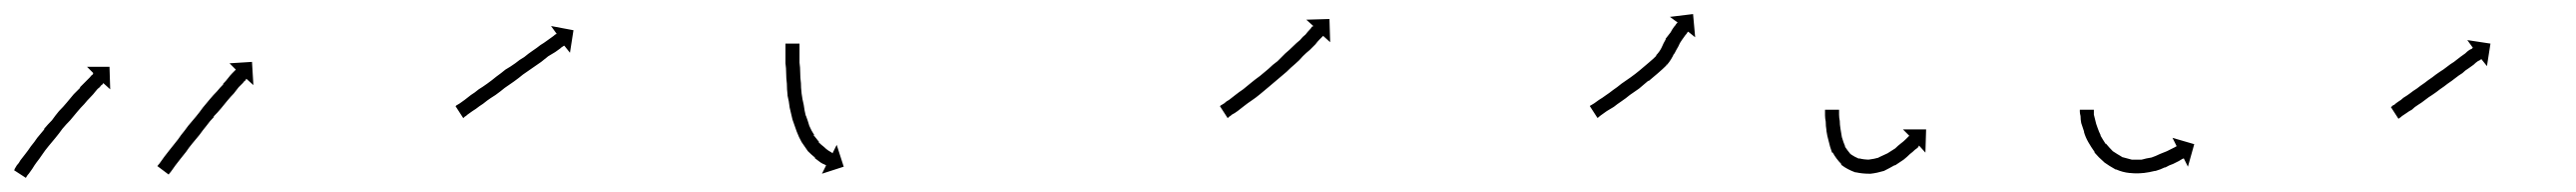

<svg xmlns="http://www.w3.org/2000/svg" viewBox="-25 -233 3670 273"><path d="M-4 7Q-3 5 -1 2Q-1 2 -1 2Q-1 2 -1 2Q-1 2 -1 2Q-1 2 -1 2Q2 -1 4 -5Q4 -5 4 -5Q4 -5 4 -5Q4 -5 4 -5Q4 -5 4 -5Q7 -9 11 -14Q15 -19 19 -25Q24 -31 28 -37Q33 -43 38 -49V-50Q43 -56 49 -62Q54 -69 59 -75Q65 -81 70 -87Q75 -93 80 -99Q85 -104 89 -108V-109Q93 -113 97 -117Q100 -120 103 -123Q105 -126 107 -127Q107 -128 108 -129L99 -138H131L132 -106L122 -115Q122 -114 121 -113Q119 -112 117 -109Q114 -107 111 -103Q108 -99 104 -95Q99 -90 95 -85Q90 -80 85 -74Q80 -68 75 -62Q69 -56 64 -50Q59 -43 54 -37Q49 -31 44 -25Q39 -19 35 -13Q31 -7 27 -2Q24 2 21 7Q21 7 21 7Q21 7 21 7Q21 7 21 7Q21 7 21 7Q18 11 16 14Q16 14 16 14Q16 14 16 14Q16 14 16 14Q16 14 16 14Q14 16 13 18Q12 19 12 20L-5 9Q-4 8 -4 7ZM200 2Q202 0 204 -3Q206 -6 209 -10Q212 -14 216 -19Q220 -24 224 -29Q229 -35 233 -41Q238 -47 243 -54Q248 -60 254 -67Q259 -73 264 -80Q269 -86 274 -92Q279 -98 284 -103Q289 -109 293 -113V-114Q297 -118 300 -122Q303 -126 306 -129Q308 -131 310 -133Q311 -134 311 -134L302 -143L334 -145L336 -112L326 -121Q325 -120 325 -119Q323 -118 321 -115Q318 -112 315 -109Q312 -105 308 -100Q304 -96 299 -90Q295 -85 290 -79Q285 -73 279 -67H280Q274 -61 269 -54Q264 -48 259 -41Q254 -35 249 -29Q244 -23 240 -17Q236 -12 232 -7Q228 -2 225 2Q222 6 220 9Q218 12 216 14Q216 15 215 15L199 3Q200 3 200 2Z M625 -83Q627 -84 630 -86Q633 -88 637 -91Q641 -94 646 -98Q651 -101 657 -106Q662 -109 669 -114Q676 -119 682 -124Q689 -129 695 -134Q702 -138 709 -143Q715 -148 722 -152Q728 -157 734 -161Q740 -165 745 -169Q750 -172 754 -175Q758 -178 761 -180Q764 -182 766 -184Q767 -184 768 -185L760 -196L792 -190L787 -158L779 -168Q778 -168 777 -167Q775 -166 773 -164Q770 -162 766 -159Q761 -156 756 -153Q751 -149 746 -145Q740 -141 733 -136Q727 -132 720 -127Q714 -122 707 -117Q701 -113 694 -108Q688 -103 681 -98Q673 -93 669 -90Q663 -85 658 -82Q653 -78 648 -75Q644 -72 641 -70Q639 -68 637 -67Q636 -66 635 -65L624 -82Q624 -82 625 -83Z M1114 -169Q1114 -167 1114 -163Q1114 -159 1114 -155Q1114 -149 1114 -143Q1114 -143 1114 -143Q1114 -143 1114 -144Q1114 -144 1114 -144Q1114 -144 1114 -144Q1115 -137 1115 -130Q1115 -130 1115 -130Q1115 -130 1115 -130Q1115 -130 1115 -130Q1115 -130 1115 -130Q1115 -123 1116 -115Q1116 -115 1116 -115Q1116 -115 1116 -116Q1116 -116 1116 -116Q1116 -116 1116 -116Q1116 -108 1117 -100Q1117 -100 1117 -100Q1117 -100 1117 -100Q1117 -100 1117 -100Q1117 -100 1117 -100Q1118 -92 1120 -84Q1120 -84 1120 -84Q1120 -84 1120 -84Q1120 -84 1120 -84Q1120 -84 1120 -84Q1121 -76 1123 -68Q1123 -68 1123 -68Q1123 -68 1123 -68Q1123 -68 1123 -68.5Q1123 -69 1123 -69Q1126 -61 1128 -54Q1128 -54 1128 -54Q1128 -54 1128 -54Q1128 -54 1128 -54Q1128 -54 1128 -54Q1131 -47 1135 -41Q1135 -41 1134.5 -41Q1134 -41 1134 -41Q1134 -41 1134 -41Q1134 -41 1134 -41Q1138 -36 1142 -31Q1142 -31 1142 -31Q1142 -31 1142 -31Q1142 -31 1141.5 -31Q1141 -31 1141 -31Q1145 -27 1149 -24Q1149 -24 1149 -24Q1149 -24 1149 -24Q1149 -24 1149 -24Q1149 -24 1149 -24Q1152 -21 1155 -19Q1155 -19 1155 -19Q1155 -19 1155 -19Q1155 -19 1155 -19Q1155 -19 1155 -19Q1158 -17 1160 -16Q1160 -16 1160 -16Q1160 -16 1160 -16Q1160 -16 1160 -16Q1160 -16 1160 -16Q1160 -16 1161 -15L1167 -27L1177 4L1146 14L1152 2Q1151 2 1150 1Q1150 1 1150 1Q1150 1 1150 1Q1150 1 1150 1Q1150 1 1150 1Q1147 0 1144 -2Q1144 -2 1144 -2Q1144 -2 1144 -2Q1144 -2 1144 -2Q1144 -2 1144 -2Q1140 -5 1136 -8Q1136 -8 1136 -8.5Q1136 -9 1136 -9Q1136 -9 1136 -9Q1136 -9 1136 -9Q1131 -13 1126 -18Q1126 -18 1126 -18Q1126 -18 1126 -18Q1126 -18 1126 -18Q1126 -18 1126 -18Q1122 -24 1117 -31Q1117 -31 1117 -31Q1117 -31 1117 -31Q1117 -31 1117 -31Q1117 -31 1117 -31Q1113 -38 1110 -46Q1110 -46 1110 -46Q1110 -46 1110 -46Q1110 -46 1110 -46Q1110 -46 1110 -46Q1107 -54 1104 -63Q1104 -63 1104 -63Q1104 -63 1104 -63Q1104 -63 1104 -63Q1104 -63 1104 -63Q1102 -71 1100 -80Q1100 -80 1100 -80Q1100 -80 1100 -80Q1100 -80 1100 -80Q1100 -80 1100 -80Q1099 -89 1097 -97Q1097 -97 1097 -97Q1097 -97 1097 -97Q1097 -97 1097 -97.5Q1097 -98 1097 -98Q1096 -106 1096 -114Q1096 -114 1096 -114Q1096 -114 1096 -114Q1096 -114 1096 -114Q1096 -114 1096 -114Q1095 -122 1095 -129Q1095 -129 1095 -129Q1095 -129 1095 -129Q1095 -129 1095 -129Q1095 -129 1095 -129Q1095 -136 1094 -143Q1094 -143 1094 -143Q1094 -143 1094 -143Q1094 -143 1094 -143Q1094 -143 1094 -143Q1094 -149 1094 -154Q1094 -159 1094 -163Q1094 -167 1094 -169Q1094 -170 1094 -171H1114Q1114 -170 1114 -169Z M1714 -83Q1716 -84 1719 -86Q1722 -89 1726 -91Q1730 -94 1735 -98Q1740 -102 1746 -106Q1746 -106 1746 -106Q1746 -106 1746 -106Q1746 -106 1746 -106Q1746 -106 1746 -106Q1751 -110 1757 -115Q1757 -115 1757 -115Q1757 -115 1757 -115Q1757 -115 1757 -115Q1757 -115 1757 -115Q1763 -120 1770 -125Q1770 -125 1770 -125Q1770 -125 1770 -125Q1770 -125 1770 -125Q1770 -125 1770 -125Q1776 -130 1782 -135Q1782 -135 1782 -135Q1782 -135 1782 -135Q1782 -135 1782 -135Q1782 -135 1782 -135Q1788 -141 1795 -146Q1795 -146 1795 -146Q1795 -146 1795 -146Q1795 -146 1795 -146Q1795 -146 1795 -146Q1801 -152 1806 -157Q1806 -157 1806 -157Q1806 -157 1806 -157Q1806 -157 1806 -157Q1806 -157 1806 -157Q1812 -162 1817 -167Q1817 -167 1817 -167Q1817 -167 1817 -167Q1817 -167 1817 -167Q1817 -167 1817 -167Q1822 -172 1827 -176Q1831 -181 1835 -184Q1838 -188 1841 -191Q1843 -193 1844 -195Q1845 -195 1846 -196L1836 -205L1869 -206L1870 -173L1860 -182Q1860 -182 1859 -181Q1857 -179 1855 -177Q1852 -174 1849 -170Q1845 -166 1841 -162Q1836 -158 1831 -153Q1831 -153 1831 -153Q1831 -153 1831 -153Q1831 -153 1831 -153Q1831 -153 1831 -153Q1826 -147 1820 -142Q1820 -142 1820 -142Q1820 -142 1820 -142Q1820 -142 1820 -142Q1820 -142 1820 -142Q1814 -137 1808 -131Q1808 -131 1808 -131Q1808 -131 1808 -131Q1808 -131 1808 -131Q1808 -131 1808 -131Q1802 -126 1795 -120Q1795 -120 1795 -120Q1795 -120 1795 -120Q1795 -120 1795 -120Q1795 -120 1795 -120Q1789 -115 1782 -109Q1782 -109 1782 -109Q1782 -109 1782 -109Q1782 -109 1782 -109Q1782 -109 1782 -109Q1776 -104 1770 -99Q1770 -99 1770 -99Q1770 -99 1770 -99Q1770 -99 1770 -99Q1770 -99 1770 -99Q1764 -94 1758 -90Q1758 -90 1758 -90Q1758 -90 1758 -90Q1758 -90 1758 -90Q1758 -90 1758 -90Q1752 -86 1747 -82Q1742 -78 1738 -75Q1734 -72 1730 -70Q1728 -68 1726 -67Q1725 -66 1724 -65L1713 -82Q1713 -82 1714 -83Z M2241 -83Q2243 -84 2246 -86Q2249 -88 2253 -91Q2258 -94 2262 -97Q2268 -101 2273 -105Q2279 -109 2285 -114Q2292 -119 2298 -123Q2298 -123 2298 -123Q2298 -123 2298 -123Q2298 -123 2298 -123Q2298 -123 2298 -123Q2305 -128 2311 -133Q2311 -133 2311 -133Q2311 -133 2311 -133Q2311 -133 2311 -133Q2311 -133 2311 -133Q2318 -139 2324 -144Q2324 -144 2324 -144Q2324 -144 2324 -144Q2324 -144 2324 -144Q2324 -144 2324 -144Q2330 -149 2335 -154Q2335 -154 2335 -154Q2335 -154 2335 -154Q2335 -154 2334.5 -154Q2334 -154 2334 -154Q2339 -159 2342 -165Q2342 -165 2342 -165Q2342 -165 2342 -165Q2342 -165 2342 -165Q2342 -165 2342 -165Q2345 -172 2348 -177Q2348 -177 2348 -177Q2348 -177 2348 -178Q2348 -178 2348 -178Q2348 -178 2348 -178Q2352 -183 2355 -187Q2355 -187 2355 -187Q2355 -187 2355 -187Q2355 -187 2355 -187Q2355 -187 2355 -187Q2357 -191 2360 -195Q2360 -195 2360 -195Q2360 -195 2360 -195Q2360 -195 2360 -195Q2360 -195 2360 -195Q2362 -197 2363 -199Q2363 -199 2363 -199Q2363 -199 2363 -199Q2363 -199 2363 -199Q2363 -199 2363 -199Q2364 -200 2365 -201L2354 -209L2387 -213L2390 -180L2380 -188Q2380 -188 2379 -187Q2379 -187 2379 -187Q2379 -187 2379 -187Q2379 -187 2379 -187Q2379 -187 2379 -187Q2378 -185 2376 -183Q2376 -183 2376 -183Q2376 -183 2376 -183Q2376 -183 2376 -183Q2376 -183 2376 -183Q2374 -180 2371 -176Q2371 -176 2371 -176Q2371 -176 2371 -176Q2371 -176 2371 -176Q2371 -176 2371 -176Q2368 -172 2366 -167Q2366 -167 2366 -167Q2366 -167 2366 -167Q2366 -167 2366 -167Q2366 -167 2366 -167Q2363 -162 2360 -156Q2360 -156 2360 -156Q2360 -156 2360 -157Q2360 -157 2360 -157Q2360 -157 2360 -157Q2356 -148 2350 -141Q2350 -141 2350 -141Q2350 -141 2349 -141Q2349 -141 2349 -140.5Q2349 -140 2349 -140Q2344 -135 2337 -129Q2337 -129 2337 -129Q2337 -129 2337 -129Q2337 -129 2337 -129Q2337 -129 2337 -129Q2330 -123 2324 -118Q2324 -118 2324 -118Q2324 -118 2324 -118Q2324 -118 2323.5 -118Q2323 -118 2323 -118Q2317 -113 2310 -107Q2310 -107 2310 -107Q2310 -107 2310 -107Q2310 -107 2310 -107Q2310 -107 2310 -107Q2304 -103 2297 -98Q2291 -93 2285 -89Q2279 -85 2274 -81Q2269 -78 2264 -75Q2260 -72 2257 -70Q2254 -68 2252 -66Q2251 -66 2251 -65L2240 -82Q2240 -83 2241 -83Z M2595 -75Q2595 -75 2595 -75Q2595 -75 2595 -75Q2595 -75 2595 -75Q2595 -75 2595 -75Q2595 -73 2595 -70Q2595 -70 2595 -70Q2595 -70 2595 -70Q2595 -70 2595 -70Q2595 -70 2595 -70Q2595 -66 2596 -61Q2596 -61 2596 -61Q2596 -61 2596 -61Q2596 -61 2596 -61Q2596 -61 2596 -61Q2596 -56 2597 -50Q2597 -50 2597 -50Q2597 -50 2597 -50Q2597 -50 2597 -50Q2597 -50 2597 -50Q2598 -44 2599 -38Q2599 -38 2599 -38Q2599 -38 2599 -38Q2599 -38 2599 -38Q2599 -38 2599 -38Q2601 -31 2604 -24Q2604 -24 2604 -24.5Q2604 -25 2604 -25Q2604 -25 2603.5 -25Q2603 -25 2603 -25Q2607 -19 2612 -13Q2612 -13 2612 -14Q2611 -14 2611 -14Q2617 -10 2624 -7Q2624 -7 2624 -7Q2623 -8 2623 -8Q2630 -6 2639 -6Q2639 -6 2638 -6Q2637 -6 2637 -6Q2645 -7 2652 -9Q2652 -9 2652 -9Q2652 -9 2652 -9Q2652 -9 2651.5 -9Q2651 -9 2651 -9Q2658 -12 2664 -15Q2664 -15 2664 -15Q2664 -15 2664 -15Q2664 -15 2664 -15Q2664 -15 2664 -15Q2670 -19 2675 -22Q2675 -22 2675 -22Q2675 -22 2675 -22Q2675 -22 2675 -22Q2675 -22 2675 -22Q2679 -26 2683 -29Q2683 -29 2683 -29Q2683 -29 2683 -29Q2683 -29 2683 -29Q2683 -29 2683 -29Q2687 -32 2690 -35Q2690 -35 2690 -35Q2690 -35 2690 -35Q2690 -35 2690 -35Q2690 -35 2690 -35Q2692 -37 2694 -39Q2694 -39 2695 -40L2686 -49H2719L2718 -16L2709 -26Q2708 -25 2708 -24Q2706 -22 2703 -20Q2703 -20 2703 -20Q2703 -20 2703 -20Q2703 -20 2703 -20Q2703 -20 2703 -20Q2700 -17 2696 -14Q2696 -14 2696 -14Q2696 -14 2696 -14Q2696 -14 2696 -14Q2696 -14 2696 -14Q2692 -10 2687 -6Q2687 -6 2687 -6Q2687 -6 2687 -6Q2687 -6 2687 -6Q2687 -6 2687 -6Q2681 -2 2675 2Q2675 2 2675 2Q2675 2 2675 2Q2674 2 2674 2Q2674 2 2674 2Q2667 6 2659 10Q2659 10 2659 10Q2659 10 2659 10Q2659 10 2659 10Q2659 10 2659 10Q2649 13 2640 14Q2640 14 2639 14Q2638 14 2638 14Q2628 14 2619 12Q2619 12 2618 12Q2618 12 2618 12Q2607 8 2599 2Q2599 2 2598 1Q2598 0 2598 0Q2591 -7 2586 -16Q2586 -16 2586 -16Q2586 -16 2586 -16Q2586 -16 2585.5 -16Q2585 -16 2585 -16Q2582 -24 2580 -33Q2580 -33 2580 -33Q2580 -33 2580 -33Q2580 -33 2580 -33Q2580 -33 2580 -33Q2578 -40 2577 -47Q2577 -47 2577 -47Q2577 -47 2577 -48Q2577 -48 2577 -48Q2577 -48 2577 -48Q2576 -54 2576 -60Q2576 -60 2576 -60Q2576 -60 2576 -60Q2576 -60 2576 -60Q2576 -60 2576 -60Q2575 -65 2575 -69Q2575 -69 2575 -69Q2575 -69 2575 -69Q2575 -69 2575 -69Q2575 -69 2575 -69Q2575 -72 2575 -75Q2575 -75 2575 -75Q2575 -75 2575 -75Q2575 -75 2575 -75Q2575 -75 2575 -75Q2575 -76 2575 -77H2595Q2595 -76 2595 -75Z M2958 -75Q2958 -75 2958 -75Q2958 -75 2958 -75Q2958 -75 2958 -75Q2958 -75 2958 -75Q2958 -73 2958 -70Q2958 -70 2958 -70Q2958 -70 2958 -70Q2958 -70 2958 -70Q2958 -70 2958 -70Q2959 -66 2960 -62Q2960 -62 2960 -62Q2960 -62 2960 -62Q2960 -62 2960 -62Q2960 -62 2960 -62Q2961 -57 2963 -52Q2963 -52 2963 -52Q2963 -52 2963 -52Q2963 -52 2963 -52Q2963 -52 2963 -52Q2965 -46 2968 -40Q2968 -40 2968 -40Q2968 -40 2968 -40Q2968 -40 2967.5 -40.5Q2967 -41 2967 -41Q2971 -34 2975 -28Q2975 -28 2975 -28.5Q2975 -29 2975 -29Q2975 -29 2975 -29Q2975 -29 2975 -29Q2980 -23 2985 -18Q2985 -18 2985 -18Q2985 -18 2985 -18Q2985 -18 2985 -18Q2985 -18 2985 -18Q2991 -14 2998 -10Q2998 -10 2998 -10Q2998 -10 2998 -10Q2997 -10 2997 -10Q2997 -10 2997 -10Q3005 -8 3012 -6Q3012 -6 3012 -6Q3012 -6 3012 -6Q3012 -6 3011.5 -6Q3011 -6 3011 -6Q3019 -6 3027 -6Q3027 -6 3026.5 -6Q3026 -6 3026 -6Q3026 -6 3026 -6Q3026 -6 3026 -6Q3033 -8 3040 -9Q3040 -9 3040 -9Q3040 -9 3040 -9Q3040 -9 3040 -9Q3040 -9 3040 -9Q3046 -11 3052 -14Q3052 -14 3052 -14Q3052 -14 3052 -14Q3052 -14 3052 -14Q3052 -14 3052 -14Q3057 -16 3062 -18Q3062 -18 3062 -18Q3062 -18 3062 -18Q3062 -18 3062 -18Q3062 -18 3062 -18Q3066 -20 3070 -22Q3070 -22 3070 -22Q3070 -22 3070 -22Q3070 -22 3070 -22Q3070 -22 3070 -22Q3072 -23 3074 -24Q3074 -24 3074 -24Q3074 -24 3074 -24Q3074 -24 3074 -24Q3074 -24 3074 -24Q3075 -25 3076 -25L3070 -37L3101 -28L3092 4L3086 -8Q3085 -7 3084 -7Q3084 -7 3084 -7Q3084 -7 3084 -7Q3084 -7 3084 -7Q3084 -7 3084 -7Q3082 -6 3079 -4Q3079 -4 3079 -4Q3079 -4 3079 -4Q3079 -4 3079 -4Q3079 -4 3079 -4Q3075 -2 3071 0Q3071 0 3071 0Q3071 0 3071 0Q3071 0 3071 0Q3071 0 3071 0Q3065 2 3060 5Q3060 5 3060 5Q3060 5 3059 5Q3059 5 3059 5Q3059 5 3059 5Q3053 8 3046 10Q3046 10 3046 10Q3046 10 3046 10Q3045 10 3045 10Q3045 10 3045 10Q3037 12 3029 13Q3029 13 3029 13Q3029 13 3029 13Q3029 13 3028.5 13Q3028 13 3028 13Q3019 14 3010 13Q3010 13 3010 13Q3010 13 3009 13Q3009 13 3009 13Q3009 13 3009 13Q2999 12 2990 8Q2990 8 2990 8Q2990 8 2990 8Q2989 8 2989 8Q2989 8 2989 8Q2980 3 2973 -2Q2973 -2 2972.5 -2.5Q2972 -3 2972 -3Q2972 -3 2972 -3Q2972 -3 2972 -3Q2965 -9 2959 -16Q2959 -16 2959 -16Q2959 -16 2959 -16Q2959 -17 2959 -17Q2959 -17 2959 -17Q2954 -24 2950 -31Q2950 -31 2950 -31Q2950 -31 2950 -31Q2950 -31 2950 -31Q2950 -31 2950 -31Q2946 -38 2944 -45Q2944 -45 2944 -45Q2944 -45 2944 -45Q2944 -45 2944 -45.5Q2944 -46 2944 -46Q2942 -52 2940 -58Q2940 -58 2940 -58Q2940 -58 2940 -58Q2940 -58 2940 -58Q2940 -58 2940 -58Q2939 -63 2939 -68Q2939 -68 2939 -68Q2939 -68 2939 -68Q2939 -68 2939 -68Q2939 -68 2939 -68Q2938 -72 2938 -74Q2938 -74 2938 -74.5Q2938 -75 2938 -75Q2938 -75 2938 -75Q2938 -75 2938 -75Q2938 -76 2938 -77H2958Q2958 -76 2958 -75Z M3382 -81Q3383 -83 3386 -84Q3388 -86 3391 -88Q3396 -91 3399 -94Q3404 -97 3408 -100Q3413 -104 3418 -107Q3423 -111 3429 -115Q3434 -119 3440 -123Q3445 -127 3451 -131Q3456 -134 3461 -138Q3466 -142 3471 -145Q3476 -149 3480 -152Q3484 -155 3487 -157Q3490 -160 3493 -162Q3495 -163 3497 -164Q3497 -165 3498 -165L3490 -176L3523 -171L3518 -139L3510 -149Q3509 -149 3509 -148Q3507 -147 3505 -146Q3502 -144 3499 -141Q3496 -139 3492 -136Q3487 -133 3483 -129Q3478 -126 3473 -122Q3468 -118 3462 -114Q3457 -110 3451 -106Q3446 -102 3440 -98Q3435 -95 3430 -91Q3425 -87 3420 -84Q3415 -81 3411 -77Q3407 -75 3403 -72Q3400 -70 3397 -68Q3395 -66 3393 -65Q3393 -65 3392 -64L3381 -81Q3381 -81 3382 -81Z"/></svg>

Font: FRB American Cursive Just Arrows Thin
Style: Italic
Weight: 100
Italic angle: -25°
Version: Version 2.0;Modular Font Editor K font №1